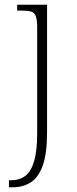

<svg xmlns="http://www.w3.org/2000/svg" viewBox="-20 -556 327 816"><path d="M18 240V210H28Q63 210 87.5 191.5Q112 173 125 129Q138 85 138 8V-439Q138 -472 132 -487.5Q126 -503 112 -507Q98 -511 73 -511H53V-536H180V8Q180 97 161.5 148Q143 199 110 219.5Q77 240 34 240Z"/></svg>

Font: Noto Serif Tamil ExtraLight
Style: Regular
Weight: 200
Designer: Indian Type Foundry, Tom Grace, and the Monotype Design Team
Foundry: Monotype Imaging Inc.
Version: Version 2.004; ttfautohint (v1.8.4.7-5d5b)